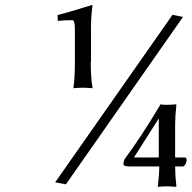

<svg xmlns="http://www.w3.org/2000/svg" viewBox="-20 -659 750 751"><path d="M493.2 -7.8Q464.4 -7.8 462.9 -15.1Q462.9 -31.2 469.2 -39.1Q531.7 -123 606.9 -249V-251Q614.7 -249 632.8 -249Q646.5 -249 668.9 -251L669.9 -249Q665 -204.1 665 -169.9V-43H703.1Q710 -43 710 -32.2Q710 -25.9 706.1 -18.1Q700.2 -7.8 694.8 -7.8H665Q665 26.9 669.9 69.8L668.9 71.8Q646.5 69.8 632.8 69.8Q619.6 69.8 597.2 71.8V69.8Q603 25.4 603 -7.8ZM654.8 -601.1 695.8 -592.8 237.8 62 195.8 54.2ZM335.9 -415 335 -416Q335 -355 341.8 -315.9L340.8 -314Q316.4 -315.9 303.2 -315.9Q289.6 -315.9 267.1 -314V-315.9Q272.9 -351.6 272.9 -416V-545.9Q272.9 -580.1 263.2 -580.1Q228.5 -580.1 206.1 -577.1L205.1 -600.1Q236.8 -607.4 338.9 -639.2Q341.8 -639.2 341.8 -636.2Q335.9 -595.7 335.9 -549.8ZM503.9 -43H601.1V-195.8Z"/></svg>

Font: Linear Smooth
Style: Regular
Weight: 400
Designer: Philipp H. Poll, Flanker
Foundry: Philipp H. Poll, reworked by Flanker
Version: Version 1.061 | FøM Fix